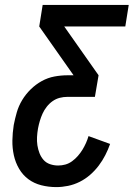

<svg xmlns="http://www.w3.org/2000/svg" viewBox="-20 -755 545 783"><path d="M210 8Q178 8 148.5 0.5Q119 -7 96 -24Q73 -41 58 -66.5Q43 -92 36.5 -121.5Q30 -151 30.5 -182Q31 -213 36 -245Q41 -271 48.5 -297Q56 -323 70.5 -347Q85 -371 105.5 -391Q126 -411 150.5 -424.5Q175 -438 202 -443Q229 -448 255 -448H280L140 -647L154 -735H505L491 -647H242L382 -448L367 -360H255Q239 -360 223.5 -356Q208 -352 194.5 -342.5Q181 -333 170.5 -319.5Q160 -306 153.5 -291.5Q147 -277 142.5 -262Q138 -247 135 -231Q132 -214 131 -196.5Q130 -179 132.5 -162.5Q135 -146 141 -130.5Q147 -115 157.5 -103Q168 -91 184 -85.5Q200 -80 217 -80Q232 -80 246.5 -84Q261 -88 274 -97.5Q287 -107 297.5 -119Q308 -131 316 -144Q324 -157 330.5 -171.5Q337 -186 341 -200L429 -168Q421 -145 409.5 -122.5Q398 -100 382.5 -79.5Q367 -59 347.5 -42Q328 -25 305 -13.5Q282 -2 257.5 3Q233 8 210 8Z"/></svg>

Font: Iosevka Term Curly Semibold
Style: Italic
Weight: 600
Italic angle: -9°
Designer: Belleve Invis
Foundry: Belleve Invis
Version: Version 32.3.0